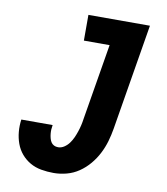

<svg xmlns="http://www.w3.org/2000/svg" viewBox="-83 -805 766 882"><g transform="rotate(10 300.0 -363.5)"><path d="M226 8Q197 8 168.5 3Q140 -2 116.5 -15.5Q93 -29 75.5 -49.5Q58 -70 48.5 -96Q39 -122 36.5 -150.5Q34 -179 38 -208H184Q182 -197 181.5 -187Q181 -177 182 -167Q183 -157 185.5 -147Q188 -137 193 -129Q198 -121 206.5 -116.5Q215 -112 226 -112Q241 -112 254.5 -121Q268 -130 277.5 -143Q287 -156 293.5 -170.5Q300 -185 305 -200Q310 -215 313.5 -230Q317 -245 319 -260L378 -615H258V-735H545L463 -240Q458 -210 449.5 -180.5Q441 -151 426.5 -122.5Q412 -94 391 -69Q370 -44 343.5 -26Q317 -8 286.5 0Q256 8 226 8Z"/></g></svg>

Font: Iosevka Curly Slab HvEx
Style: Italic
Weight: 900
Width: 7
Italic angle: -9°
Monospace: yes
Designer: Belleve Invis
Foundry: Belleve Invis
Version: Version 11.1.0; ttfautohint (v1.8.3)